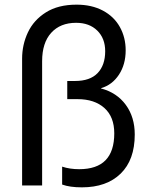

<svg xmlns="http://www.w3.org/2000/svg" viewBox="-20 -797 635 825"><path d="M247 -4V-81Q280 -70 320 -70Q396 -70 433.5 -108.5Q471 -147 471 -224Q471 -295 428.5 -333Q386 -371 313 -371H269V-449H302Q367 -449 399.5 -483Q432 -517 432 -577Q432 -632 398 -665.5Q364 -699 307 -699Q239 -699 200 -656Q161 -613 161 -534V0H75V-545Q75 -605 100 -658Q125 -711 177.5 -744Q230 -777 309 -777Q374 -777 422 -751.5Q470 -726 495 -681Q520 -636 520 -581Q520 -520 491 -476Q462 -432 414 -418V-417Q482 -399 520.5 -346.5Q559 -294 559 -219Q559 -110 498.5 -51Q438 8 332 8Q280 8 247 -4Z"/></svg>

Font: Application
Style: Regular
Weight: 400
Designer: Wei Huang
Foundry: Wei Huang
Version: Version 0.012